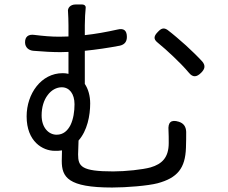

<svg xmlns="http://www.w3.org/2000/svg" viewBox="-20 -803 1020 858"><path d="M811 -600C783 -625 754 -650 729 -669C712 -681 700 -676 686 -661C668 -643 664 -629 684 -613C706 -595 731 -573 756 -549C780 -526 804 -502 824 -478C842 -456 859 -458 879 -478C896 -495 899 -510 884 -528C863 -551 837 -576 811 -600ZM193 -378C209 -400 232 -413 256 -413C290 -413 313 -384 313 -337C313 -305 308 -271 295 -244C282 -219 263 -201 233 -201C198 -201 166 -232 166 -287C166 -324 176 -356 193 -378ZM359 -502V-576C409 -581 464 -589 516 -599C537 -604 547 -617 547 -638C547 -667 533 -678 505 -671C456 -660 406 -651 359 -646V-690C359 -719 361 -748 363 -769C364 -776 358 -783 346 -783H321H318C294 -783 281 -767 284 -750C285 -733 286 -712 286 -690V-640L245 -639C210 -639 174 -642 134 -647C107 -651 91 -639 92 -612C93 -591 108 -578 129 -576C174 -572 217 -570 250 -570L286 -571V-473C278 -475 270 -476 260 -476C164 -476 99 -384 99 -283C99 -170 171 -129 225 -129C236 -129 247 -129 257 -131L256 -84C256 -11 284 35 481 35C546 35 642 27 684 16C773 -8 808 -51 811 -143C812 -170 812 -191 812 -214C811 -237 801 -252 779 -259C744 -270 730 -256 733 -220C734 -202 734 -184 734 -164C734 -99 704 -70 653 -55C617 -45 541 -37 486 -37C344 -37 329 -59 329 -113L331 -175C370 -219 383 -286 383 -341C383 -375 374 -406 359 -428Z"/></svg>

Font: GenSenRounded2 TW R
Style: Regular
Weight: 400
Version: Version 2.100;PS 2.1;hotconv 16.6.51;makeotf.lib2.5.65220 DE